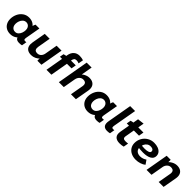

<svg xmlns="http://www.w3.org/2000/svg" viewBox="449 -2417 4126 4126"><g transform="rotate(45 2511.5 -354.0)"><path d="M426.2 -166.6 445.4 -165.2 477.2 -430.8Q479.4 -438.8 482.2 -450.2Q492.2 -489 509.2 -520H626.6L566.8 -182.8Q559.6 -141.4 566.6 -125.8Q573.6 -110.2 601.2 -110.2Q620.6 -110.2 636.4 -113.6L617 -0.2Q581 9.2 535.8 9.2Q461 9.2 436.1 -34.6Q411.2 -78.4 426.2 -166.6ZM532.8 -302.2Q532.8 -219 499.6 -147.3Q466.4 -75.6 405.4 -32.8Q344.4 10 263.6 10Q195.6 10 144.1 -19Q92.6 -48 64.5 -100.8Q36.4 -153.6 36.4 -222.2Q36.4 -301.8 69.5 -372.9Q102.6 -444 163.9 -487.8Q225.2 -531.6 305.4 -531.6Q375.4 -531.6 426.9 -502.3Q478.4 -473 505.6 -420.7Q532.8 -368.4 532.8 -302.2ZM191.4 -228.8Q191.4 -189.2 205.3 -159.7Q219.2 -130.2 244.8 -114.3Q270.4 -98.4 305.6 -98.4Q351.8 -98.4 383.1 -128.5Q414.4 -158.6 429.5 -202.9Q444.6 -247.2 444.6 -288.4Q444.6 -333.2 428 -362Q411.4 -390.8 386.5 -404.1Q361.6 -417.4 335.8 -417.4Q288.4 -417.4 255.9 -388Q223.4 -358.6 207.4 -314.8Q191.4 -271 191.4 -228.8Z M734.2 -206.4 789 -520H938.6L886.8 -222.6Q878.8 -173.2 895.5 -141.3Q912.2 -109.4 971.4 -109.4Q1020.4 -109.4 1054.7 -142.7Q1089 -176 1099.2 -233.2L1149.6 -520H1299.2L1207.8 0H1084.6Q1083.2 -18.8 1084.5 -44.7Q1085.8 -70.6 1088.8 -88.2L1101.6 -82Q1062 -37.8 1010.4 -13.4Q958.8 11 901.4 11Q833.6 11 792.2 -15.7Q750.8 -42.4 736.5 -91.1Q722.2 -139.8 734.2 -206.4Z M1474.8 -512.8H1739L1719.8 -402.6H1367L1383.2 -496Q1404.2 -503.4 1429.2 -508.1Q1454.2 -512.8 1474.8 -512.8ZM1653.8 -718Q1682.2 -718 1715.8 -712.8Q1749.4 -707.6 1771 -699.4L1750.6 -585Q1733 -593.6 1713.8 -597.8Q1694.6 -602 1674.6 -602Q1637.6 -602 1619.4 -582.4Q1601.2 -562.8 1592.6 -513L1582.4 -452.2L1588.8 -448.6L1510.2 0H1361.2L1455.6 -539.4Q1470.4 -623.2 1522.3 -670.6Q1574.2 -718 1653.8 -718Z M1863 -720H2013L1887 0H1737ZM2138.4 -532.2Q2203.2 -532.2 2246.1 -506.2Q2289 -480.2 2306 -431.5Q2323 -382.8 2311 -315L2255.2 0H2105.2L2157.6 -297.2Q2167 -352.6 2146.2 -382.4Q2125.4 -412.2 2067 -412.2Q2020 -412.2 1983.6 -376.3Q1947.2 -340.4 1937.2 -284.4L1912 -405Q1961.6 -469.8 2020.4 -501Q2079.2 -532.2 2138.4 -532.2Z M2784.2 -166.6 2803.4 -165.2 2835.2 -430.8Q2837.4 -438.8 2840.2 -450.2Q2850.2 -489 2867.2 -520H2984.6L2924.8 -182.8Q2917.6 -141.4 2924.6 -125.8Q2931.6 -110.2 2959.2 -110.2Q2978.6 -110.2 2994.4 -113.6L2975 -0.2Q2939 9.2 2893.8 9.2Q2819 9.2 2794.1 -34.6Q2769.2 -78.4 2784.2 -166.6ZM2890.8 -302.2Q2890.8 -219 2857.6 -147.3Q2824.4 -75.6 2763.4 -32.8Q2702.4 10 2621.6 10Q2553.6 10 2502.1 -19Q2450.6 -48 2422.5 -100.8Q2394.4 -153.6 2394.4 -222.2Q2394.4 -301.8 2427.5 -372.9Q2460.6 -444 2521.9 -487.8Q2583.2 -531.6 2663.4 -531.6Q2733.4 -531.6 2784.9 -502.3Q2836.4 -473 2863.6 -420.7Q2890.8 -368.4 2890.8 -302.2ZM2549.4 -228.8Q2549.4 -189.2 2563.3 -159.7Q2577.2 -130.2 2602.8 -114.3Q2628.4 -98.4 2663.6 -98.4Q2709.8 -98.4 2741.1 -128.5Q2772.4 -158.6 2787.5 -202.9Q2802.6 -247.2 2802.6 -288.4Q2802.6 -333.2 2786 -362Q2769.4 -390.8 2744.5 -404.1Q2719.6 -417.4 2693.8 -417.4Q2646.4 -417.4 2613.9 -388Q2581.4 -358.6 2565.4 -314.8Q2549.4 -271 2549.4 -228.8Z M3088 -167.8 3185 -720H3334.6L3240.2 -182.8Q3233 -141 3240.3 -125.6Q3247.6 -110.2 3276.8 -110.2Q3294.4 -110.2 3310.2 -113.6L3290.8 -0.6Q3254.8 9.2 3208.8 9.2Q3132.6 9.2 3102.3 -35Q3072 -79.2 3088 -167.8Z M3425 -181.8 3504.8 -640 3655.2 -657.8 3574.8 -199Q3566 -150.2 3584.5 -131.9Q3603 -113.6 3644.8 -113.6Q3662.4 -113.6 3685 -115.2Q3707.6 -116.8 3722.2 -119.2L3702.8 -6.4Q3680.4 0.4 3648.1 4.4Q3615.8 8.4 3587 8.4Q3495.4 8.4 3452 -39Q3408.6 -86.4 3425 -181.8ZM3499 -520H3788L3768.2 -405H3395.8L3413 -504Q3434.6 -510.4 3457.8 -515.2Q3481 -520 3499 -520Z M3809.6 -227.2Q3809.6 -309.8 3849.4 -379.3Q3889.2 -448.8 3957.8 -488.9Q4026.4 -529 4108.6 -529Q4175.4 -529 4228.8 -509.5Q4282.2 -490 4312.8 -452.4Q4343.4 -414.8 4343.4 -361.2Q4343.4 -286.6 4275 -247.6Q4206.6 -208.6 4086.8 -208.6Q4004.4 -208.6 3897.2 -223L3909.4 -304.2Q3990 -292 4053.6 -292Q4120 -292 4159.9 -307.6Q4199.8 -323.2 4199.8 -355.2Q4199.8 -377 4189 -391.5Q4178.2 -406 4157 -413Q4135.8 -420 4106.2 -420Q4062.2 -420 4027.7 -395.4Q3993.2 -370.8 3973.9 -328.4Q3954.6 -286 3954.6 -235.8Q3954.6 -174 3993.8 -140.2Q4033 -106.4 4098.6 -106.4Q4139.2 -106.4 4177.3 -119.7Q4215.4 -133 4245.2 -154.8L4309.8 -61.6Q4271.2 -28.6 4209.1 -8.2Q4147 12.2 4079.8 12.2Q4001.8 12.2 3940.2 -17.6Q3878.6 -47.4 3844.1 -101.4Q3809.6 -155.4 3809.6 -227.2Z M4494 -520H4616Q4617.4 -507 4617.3 -493.3Q4617.2 -479.6 4616.4 -464.8Q4615.8 -449.6 4613.4 -423L4623 -400.6L4552.6 0H4402.6ZM4803.4 -532.2Q4868.2 -532.2 4911.1 -506.2Q4954 -480.2 4971 -431.5Q4988 -382.8 4976 -315L4920.2 0H4770.2L4822.6 -297.2Q4832 -352.6 4811.2 -382.4Q4790.4 -412.2 4732 -412.2Q4685 -412.2 4648.6 -376.3Q4612.2 -340.4 4602.2 -284.4L4577 -405Q4626.6 -469.8 4685.4 -501Q4744.2 -532.2 4803.4 -532.2Z"/></g></svg>

Font: Fixel Italic Variable Display Thin
Style: Italic
Weight: 100
Italic angle: -10°
Designer: AlfaBravo + MacPaw
Foundry: Kyrylo Tkachov, Marchela Mozhyna, Serhii Makarenko, Maria Weinstein, Zakhar Kryvoshyya
Version: Version 1.210;Glyphs 3.2 (3217)